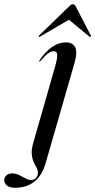

<svg xmlns="http://www.w3.org/2000/svg" viewBox="-152 -642 449 904"><path d="M198.5 -344.5 63 125.5Q45.5 186 8.8 214Q-28 242 -79.5 242Q-106.5 242 -119.2 231.8Q-132 221.5 -132 206.5Q-132 194 -122.2 184.2Q-112.5 174.5 -95 174.5Q-77 174.5 -61.5 182.2Q-46 190 -32 197.8Q-18 205.5 -5.5 205.5Q7 205.5 16.8 196.5Q26.5 187.5 26.5 170.5Q26.5 159.5 20 147.8Q13.5 136 6.5 120.8Q-0.5 105.5 -2.5 83.2Q-4.5 61 5 29L105 -320Q119 -368 117.5 -384.5Q116 -401 101 -401Q90.5 -401 76.2 -391.8Q62 -382.5 39.5 -356Q35.5 -351.5 33 -352.5Q31 -353 34 -358Q61 -398.5 92.8 -420.5Q124.5 -442.5 157.5 -442.5Q190.5 -442.5 202 -419.5Q213.5 -396.5 198.5 -344.5ZM275 -468.5Q273 -466.5 268.5 -470L172.5 -549L37 -470Q31.5 -467 29.5 -468.5Q28.5 -470.5 32.5 -475L173.5 -612Q183.5 -622 191.5 -622Q199 -622 204.5 -612L275.5 -475Q278 -470.5 275 -468.5Z"/></svg>

Font: Fraunces 144pt S000
Style: Italic
Weight: 400
Italic angle: -16°
Version: Version 1.000; ttfautohint (v1.8.3)